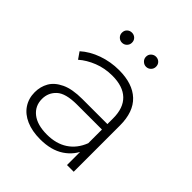

<svg xmlns="http://www.w3.org/2000/svg" viewBox="-194 -836 971 971"><g transform="rotate(45 291.5 -351.0)"><path d="M435 0V-119L433 -137V-333Q433 -406 393.5 -444Q354 -482 278 -482Q224 -482 177.5 -463.5Q131 -445 98 -416L73 -452Q112 -487 167 -506.5Q222 -526 282 -526Q379 -526 431 -477Q483 -428 483 -331V0ZM247 4Q189 4 146.5 -14.5Q104 -33 81.5 -67Q59 -101 59 -145Q59 -185 77.5 -217.5Q96 -250 139 -270.5Q182 -291 254 -291H446V-252H255Q174 -252 141.5 -222Q109 -192 109 -147Q109 -97 147 -67Q185 -37 254 -37Q320 -37 365.5 -67Q411 -97 433 -154L447 -120Q426 -63 375.5 -29.5Q325 4 247 4ZM366 -634Q352 -634 341 -644.5Q330 -655 330 -670Q330 -686 341 -696Q352 -706 366 -706Q381 -706 391.5 -696Q402 -686 402 -670Q402 -655 391.5 -644.5Q381 -634 366 -634ZM194 -634Q179 -634 168.5 -644.5Q158 -655 158 -670Q158 -686 168.5 -696Q179 -706 194 -706Q209 -706 219.5 -696Q230 -686 230 -670Q230 -655 219.5 -644.5Q209 -634 194 -634Z"/></g></svg>

Font: Montserrat Thin Light
Style: Regular
Weight: 300
Version: Version 9.000